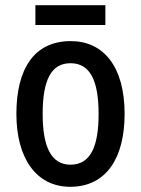

<svg xmlns="http://www.w3.org/2000/svg" viewBox="-20 -708 542 738"><path d="M385 -688H116V-612H385ZM459 -270C459 -452 378 -550 252 -550C113 -550 43 -446 43 -270C43 -102 118 10 250 10C390 10 459 -103 459 -270ZM144 -270C144 -399 176 -465 251 -465C326 -465 359 -399 359 -270C359 -141 326 -75 251 -75C177 -75 144 -143 144 -270Z"/></svg>

Font: Noto Sans Sinhala Condensed Medium
Style: Regular
Weight: 500
Width: 3
Designer: Jelle Bosma - Monotype Design Team
Foundry: Monotype Imaging Inc.
Version: Version 2.006